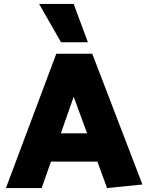

<svg xmlns="http://www.w3.org/2000/svg" viewBox="-20 -952 751 972"><path d="M178 -932H353L425 -738H289ZM353 -462 288 -277H421ZM447 -680 701 -18 522 0 473 -134H238L191 0H10L265 -680Z"/></svg>

Font: Palanquin Dark
Style: Bold
Weight: 700
Designer: Pria Ravichandran
Version: Version 1.000